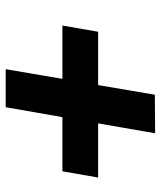

<svg xmlns="http://www.w3.org/2000/svg" viewBox="35 -604 567 677"><g transform="rotate(90 318.5 -265.5)"><path d="M314 -528 280 -328H92L70 -202H258L224 -2H358L393 -202H584L606 -328H415L450 -529Z"/></g></svg>

Font: Jost* 600 Semi Italic
Style: Italic
Weight: 600
Italic angle: -10°
Version: Version 3.200; ttfautohint (v0.97) -l 8 -r 50 -G 200 -x 14 -